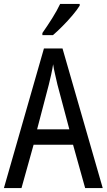

<svg xmlns="http://www.w3.org/2000/svg" viewBox="-20 -963 547 983"><path d="M416 0 354 -222H152L90 0H0L205 -715H300L506 0ZM274 -530Q269 -553 262 -582.5Q255 -612 252 -634Q248 -608 242 -581Q236 -554 230 -530L170 -301H335ZM388 -934Q375 -913 351 -884.5Q327 -856 299.5 -828.5Q272 -801 251 -783H197V-794Q223 -831 247.5 -870Q272 -909 288 -943H388Z"/></svg>

Font: Noto Sans Bengali UI Condensed
Style: Regular
Weight: 400
Width: 3
Designer: Jelle Bosma - Monotype Design Team
Foundry: Monotype Imaging Inc.
Version: Version 2.003; ttfautohint (v1.8.4.7-5d5b)